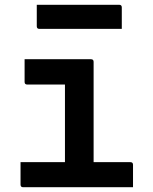

<svg xmlns="http://www.w3.org/2000/svg" viewBox="-20 -784 640 804"><path d="M66 -105H252V-430H94Q83 -430 83 -441V-536H361Q372 -536 372 -525V-105H526Q537 -105 537 -94V0H77Q66 0 66 -11ZM134 -764H479Q490 -764 490 -753V-663H145Q134 -663 134 -674Z"/></svg>

Font: Recursive Mn Lnr St SmB
Style: Regular
Weight: 600
Monospace: yes
Version: Version 1.079;hotconv 1.0.112;makeotfexe 2.5.65598; ttfautoh